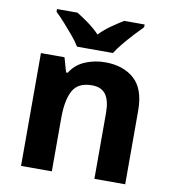

<svg xmlns="http://www.w3.org/2000/svg" viewBox="-85 -840 826 915"><g transform="rotate(10 328.5 -383.0)"><path d="M388 -556Q476 -556 529 -508.5Q582 -461 582 -356V0H433V-319Q433 -378 412 -407.5Q391 -437 345 -437Q277 -437 252 -390.5Q227 -344 227 -257V0H78V-546H192L212 -476H220Q246 -518 291.5 -537Q337 -556 388 -556ZM242 -606Q228 -629 205.5 -656Q183 -683 159.5 -709Q136 -735 117 -753V-766H216Q242 -750 272 -728.5Q302 -707 328 -680Q354 -707 385 -728.5Q416 -750 442 -766H541V-753Q523 -735 499 -709Q475 -683 452.5 -656Q430 -629 416 -606Z"/></g></svg>

Font: Noto Sans Tai Tham
Style: Regular
Weight: 400
Designer: Monotype Design Team 2013. Revised by David WIlliams 2020
Foundry: Monotype Imaging Inc.
Version: Version 2.002